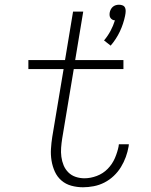

<svg xmlns="http://www.w3.org/2000/svg" viewBox="-20 -784 640 812"><path d="M448 -591 420 -613Q436 -632 447.5 -653.5Q459 -675 466 -698Q460 -698 455 -701Q450 -704 447 -708.5Q444 -713 443.5 -719Q443 -725 444 -731Q445 -737 448.5 -744Q452 -751 457.5 -755.5Q463 -760 469.5 -762Q476 -764 483 -764Q490 -764 496.5 -762Q503 -760 506.5 -755.5Q510 -751 511 -744Q512 -737 511 -731V-729L509 -717Q502 -683 487 -651Q472 -619 448 -591ZM331 8Q306 8 282 1.5Q258 -5 240 -20.5Q222 -36 212 -58Q202 -80 198 -104.5Q194 -129 195.5 -154Q197 -179 201 -205L249 -492H100V-530H255L289 -735H332L298 -530H502V-492H292L243 -198Q240 -179 238.5 -159.5Q237 -140 239.5 -121Q242 -102 249 -85Q256 -68 269 -55Q282 -42 300 -36Q318 -30 337 -30Q363 -30 389.5 -40Q416 -50 435.5 -70Q455 -90 466 -115.5Q477 -141 482 -167Q482 -169 482 -170.5Q482 -172 483 -174H525Q525 -172 524.5 -170Q524 -168 524 -165Q520 -142 512 -120Q504 -98 491.5 -77.5Q479 -57 461 -40Q443 -23 421.5 -12Q400 -1 376.5 3.5Q353 8 331 8Z"/></svg>

Font: Iosevka Curly Slab XLtExObl
Style: Regular
Weight: 200
Width: 7
Italic angle: -9°
Monospace: yes
Designer: Belleve Invis
Foundry: Belleve Invis
Version: Version 11.0.0; ttfautohint (v1.8.3)